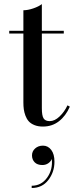

<svg xmlns="http://www.w3.org/2000/svg" viewBox="-20 -610 376 936"><path d="M320.5 -90Q300.5 -44.5 267.2 -18.8Q234 7 189 7Q165.5 7 147.8 -0.2Q130 -7.5 120 -18.8Q110 -30 104 -46.2Q98 -62.5 96 -77.5Q94 -92.5 94 -111V-446.5H25V-460H94V-560Q115.5 -560 142 -569Q168.5 -578 184 -590V-460H291V-446.5H184V-82.5Q184 -46 192.5 -32.8Q201 -19.5 222.5 -19.5Q246.5 -19.5 270.2 -42Q294 -64.5 309 -96.5ZM136 147.5Q136 127.5 151.2 113.8Q166.5 100 189.5 100Q214 100 229.8 120.8Q245.5 141.5 245.5 178Q245.5 229 215.5 267.8Q185.5 306.5 134.5 306.5V295.5Q181.5 295.5 209.8 256Q238 216.5 232.5 165Q228 177 215.5 185.8Q203 194.5 186.5 194.5Q162 194.5 149 181.2Q136 168 136 147.5Z"/></svg>

Font: Bodoni* 16pt
Style: Regular
Weight: 400
Version: Version 2.3